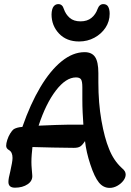

<svg xmlns="http://www.w3.org/2000/svg" viewBox="-20 -904 639 935"><path d="M514 11Q483 11 461.5 -15.5Q440 -42 420 -103Q410 -133 403.5 -161.5Q397 -190 394 -217Q381 -197 370.5 -190.5Q360 -184 340 -184Q291 -184 236 -185.5Q181 -187 138 -188Q136 -170 134.5 -151.5Q133 -133 133 -115Q133 -99 134.5 -83Q136 -67 137 -52Q140 -24 115 -7Q90 10 53 10Q21 10 21 -18Q21 -35 30 -69Q35 -92 38 -108.5Q41 -125 41 -135Q41 -163 24 -173Q10 -181 10 -194Q10 -206 15.5 -223Q21 -240 30 -254.5Q39 -269 47 -275Q54 -279 64 -282Q74 -285 89 -286Q128 -398 176.5 -479.5Q225 -561 280 -605.5Q335 -650 392 -650Q427 -650 443 -626.5Q459 -603 459 -548V-503Q459 -402 474 -317Q489 -232 511 -179Q533 -123 572 -87Q584 -77 588 -69.5Q592 -62 592 -54Q592 -39 580.5 -24Q569 -9 551 1Q533 11 514 11ZM168 -292Q217 -294 254 -295.5Q291 -297 316 -297H386Q384 -325 382.5 -356Q381 -387 381 -421V-479Q381 -508 374.5 -517.5Q368 -527 350 -527Q301 -527 252 -463Q203 -399 168 -292ZM365 -702Q304 -702 267.5 -740.5Q231 -779 231 -834Q232 -861 241 -872.5Q250 -884 264 -884Q284 -884 291 -860Q300 -834 319.5 -817Q339 -800 372 -800Q405 -800 425.5 -817Q446 -834 455 -860Q464 -884 483 -884Q500 -884 507 -871Q514 -858 514 -837Q514 -800 494 -769.5Q474 -739 440 -720.5Q406 -702 365 -702Z"/></svg>

Font: Akaya Kanadaka
Style: Regular
Weight: 400
Designer: Vaishnavi Murthy Yerkadithaya, Juan Luis Blanco Aristondo
Version: Version 1.002; ttfautohint (v1.8.3)